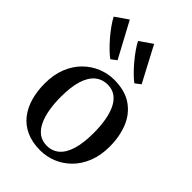

<svg xmlns="http://www.w3.org/2000/svg" viewBox="-249 -940 1049 1049"><g transform="rotate(45 276.0 -415.0)"><path d="M28.5 -265Q28.5 -334 49.8 -386.8Q71 -439.5 107.5 -475.5Q144 -511.5 189.5 -530Q235 -548.5 283 -548.5Q367 -548.5 420.2 -511.8Q473.5 -475 498.8 -412.5Q524 -350 524 -272.5Q524 -203.5 502.5 -150.5Q481 -97.5 444.8 -61.5Q408.5 -25.5 363 -7.2Q317.5 11 269.5 11Q207 11 161.2 -10Q115.5 -31 86.2 -68.5Q57 -106 42.8 -156.2Q28.5 -206.5 28.5 -265ZM277 -32.5Q319 -32.5 348.8 -58Q378.5 -83.5 394 -134.8Q409.5 -186 409.5 -262.5Q409.5 -312 402.5 -355.8Q395.5 -399.5 380 -433Q364.5 -466.5 339 -485.5Q313.5 -504.5 277 -504.5Q234.5 -504.5 204.2 -479.2Q174 -454 158.2 -403Q142.5 -352 142.5 -275Q142.5 -225 150 -181Q157.5 -137 173.2 -103.8Q189 -70.5 214.5 -51.5Q240 -32.5 277 -32.5ZM188 -612.5Q171.5 -624.5 149.5 -645.8Q127.5 -667 105.2 -693Q83 -719 64.8 -744.8Q46.5 -770.5 37 -790L110.5 -841L220.5 -636.5L189 -612.5ZM374 -612.5Q357.5 -624.5 336 -645.8Q314.5 -667 292.8 -692.8Q271 -718.5 253 -744.2Q235 -770 225 -790L298.5 -841L406.5 -636.5L375 -612.5Z"/></g></svg>

Font: Merriweather 72pt
Style: Regular
Weight: 400
Version: Version 2.100